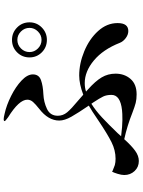

<svg xmlns="http://www.w3.org/2000/svg" viewBox="114 -868 772 1040"><g transform="rotate(-90 500.0 -348.0)"><path d="M895 -97Q895 -39 852 -39Q832 -39 813.5 -53Q795 -67 788 -85Q752 -176 692.5 -225.5Q633 -275 570 -275Q545 -275 524 -268L535 -258Q581 -217 601 -183Q621 -149 621 -108Q621 -60 592.5 -27Q564 6 509 6Q482 6 462.5 1Q443 -4 409 -17Q339 -45 266 -61Q231 -22 203.5 -2Q176 18 148 18Q115 18 93.5 -5Q72 -28 72 -61Q72 -76 78.5 -97Q85 -118 90 -127Q96 -123 100 -122Q104 -120 126 -112Q141 -108 160 -108Q206 -108 250 -130Q294 -152 364 -199Q424 -240 448 -253Q409 -310 388 -347Q367 -384 367 -413Q367 -473 431 -522Q455 -541 467.5 -555Q480 -569 480 -586Q480 -631 385 -690Q364 -705 364 -709Q364 -714 375 -714Q384 -714 404 -709Q450 -699 500 -674Q550 -649 583.5 -617.5Q617 -586 617 -556Q617 -523 586 -512Q555 -501 509 -499Q467 -497 430 -479.5Q393 -462 393 -421Q393 -393 411.5 -370.5Q430 -348 476 -310Q487 -301 507 -283Q565 -305 611 -305Q676 -305 742.5 -277.5Q809 -250 852 -202.5Q895 -155 895 -97ZM709 -574Q709 -614 736.5 -641.5Q764 -669 804 -669Q843 -669 871 -641.5Q899 -614 899 -574Q899 -535 871 -507.5Q843 -480 804 -480Q764 -480 736.5 -507.5Q709 -535 709 -574ZM738 -574Q738 -548 757.5 -528.5Q777 -509 804 -509Q830 -509 849.5 -528.5Q869 -548 869 -574Q869 -601 849.5 -620.5Q830 -640 804 -640Q777 -640 757.5 -620.5Q738 -601 738 -574ZM458 -239Q421 -216 384 -181.5Q347 -147 299 -97L282 -78Q338 -71 370 -71Q409 -71 423 -73Q506 -82 506 -130Q506 -157 497 -175.5Q488 -194 465 -229Q459 -238 458 -239Z"/></g></svg>

Font: Shippori Mincho
Style: Bold
Weight: 700
Designer: FONTDASU
Foundry: FONTDASU / Google Inc. / but / Adobe
Version: Version 3.110; ttfautohint (v1.8.3)